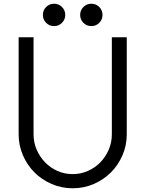

<svg xmlns="http://www.w3.org/2000/svg" viewBox="-20 -1000 780 1030"><path d="M530 -920Q530 -895 512.5 -877.5Q495 -860 470 -860Q445 -860 427.5 -877.5Q410 -895 410 -920Q410 -945 427.5 -962.5Q445 -980 470 -980Q495 -980 512.5 -962.5Q530 -945 530 -920ZM330 -920Q330 -895 312.5 -877.5Q295 -860 270 -860Q245 -860 227.5 -877.5Q210 -895 210 -920Q210 -945 227.5 -962.5Q245 -980 270 -980Q295 -980 312.5 -962.5Q330 -945 330 -920ZM660 -280Q660 -220 637 -167Q614 -114 575 -75Q536 -36 483 -13Q430 10 370 10Q310 10 257 -13Q204 -36 165 -75Q126 -114 103 -167Q80 -220 80 -280V-800H160V-280Q160 -236 176.5 -197.5Q193 -159 221.5 -129.5Q250 -100 288 -83Q326 -66 370 -66Q413 -66 451.5 -83Q490 -100 518.5 -129.5Q547 -159 563.5 -197.5Q580 -236 580 -280V-800H660Z"/></svg>

Font: Gauge
Style: Regular
Weight: 400
Designer: Daniel Pimley
Foundry: Daniel Pimley
Version: Version 2.0